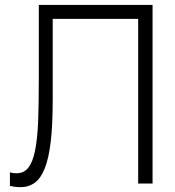

<svg xmlns="http://www.w3.org/2000/svg" viewBox="-20 -740 705 774"><path d="M20 -45Q33.5 -41.5 46.5 -41.5Q76.5 -41.5 94.2 -64Q112 -86.5 121.5 -133.5Q131 -180.5 133.8 -253Q136.5 -325.5 136.5 -425.5V-720H595V0H537V-664H192.5V-339.5Q192.5 -239 184.8 -171.2Q177 -103.5 160.8 -62.2Q144.5 -21 120 -3.2Q95.5 14.5 62 14.5Q41.5 14.5 20 9.5Z"/></svg>

Font: Vela Sans Light
Style: Regular
Weight: 300
Designer: Principal design: Mikhail Sharanda - project Manrope.
Design modification: Ravid Balaliev
Foundry: Mikhail Sharanda
Version: Version 1.001